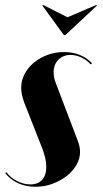

<svg xmlns="http://www.w3.org/2000/svg" viewBox="-54 -704 392 734"><path d="M293 -458Q277 -475 256.5 -484.5Q236 -494 216 -494Q187 -494 169 -475.5Q151 -457 151 -428Q151 -406 161 -382L244 -164Q252 -142 252 -123Q252 -97 238 -73Q224 -49 200 -30.5Q176 -12 145.5 -1Q115 10 82 10Q45 10 15.5 -3.5Q-14 -17 -34 -42L-30 -46Q-13 -24 12 -11.5Q37 1 62 1Q91 1 107 -16.5Q123 -34 123 -66Q123 -97 107 -138L39 -311Q27 -343 27 -368Q27 -396 40 -421Q53 -446 75.5 -464.5Q98 -483 127.5 -494Q157 -505 190 -505Q257 -505 298 -462ZM113 -684 204 -638 312 -684H318L196 -570H190L107 -684Z"/></svg>

Font: Moniqa Black Ita Display
Style: Italic
Weight: 900
Italic angle: -10°
Designer: Rajesh Rajput
Foundry: Rajesh Rajput
Version: Version 1.000